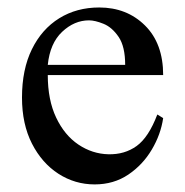

<svg xmlns="http://www.w3.org/2000/svg" viewBox="-20 -481 498 516"><path d="M402.8 -173.3 418.5 -163.6Q412.1 -119.6 387.9 -78.9Q363.8 -38.1 324.7 -11.7Q285.6 14.6 234.4 14.6Q181.6 14.6 137.2 -13.9Q92.8 -42.5 65.9 -95Q39.1 -147.5 39.1 -218.8Q39.1 -294.4 65.7 -348.6Q92.3 -402.8 139.2 -431.9Q186 -460.9 246.6 -460.9Q320.8 -460.9 369.6 -412.6Q418.5 -364.3 418.5 -279.3H108.4Q108.4 -212.4 130.9 -165Q153.3 -117.7 190.7 -92.5Q228 -67.4 271.5 -66.4Q314.9 -65.4 347.2 -88.6Q379.4 -111.8 402.8 -173.3ZM108.4 -306.6H316.4Q316.4 -356 298.8 -381.8Q281.2 -407.7 258.3 -417Q235.4 -426.3 219.2 -426.3Q179.7 -426.3 147 -395.5Q114.3 -364.7 108.4 -306.6Z"/></svg>

Font: BabelStone Englisc
Style: Regular
Weight: 400
Designer: Andrew West
Foundry: BabelStone
Version: Version 1.000 June 24, 2023